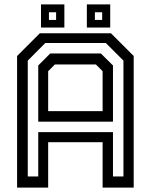

<svg xmlns="http://www.w3.org/2000/svg" viewBox="-20 -851 684 871"><path d="M57.5 0V-597L160.5 -700H483.5L586.5 -597V0H445.5V-206H198.5V0ZM106 -50.5H153.5V-251.5H492.5V-50.5H540V-576L460 -656H185.5L106 -576ZM198.5 -347H445.5V-528L415 -558.5H229L198.5 -528ZM153.5 -299V-554L208 -608.5H437.5L492.5 -554V-299ZM374 -726V-831H480V-726ZM166 -726V-831H272V-726ZM202 -760.5H234.5V-795.5H202ZM410.5 -760.5H443.5V-795.5H410.5Z"/></svg>

Font: Tourney Medium
Style: Regular
Weight: 500
Designer: Tyler Finck
Foundry: Etcetera Type Co
Version: Version 1.015